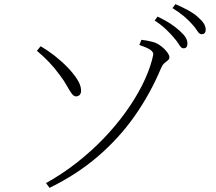

<svg xmlns="http://www.w3.org/2000/svg" viewBox="-20 -851 1040 926"><path d="M202 32Q281 -12 351 -67Q421 -122 480 -183.5Q539 -245 585.5 -309.5Q632 -374 664.5 -438Q697 -502 713 -561Q717 -576 719 -587Q721 -598 707.5 -609Q694 -620 652 -634L662 -659Q674 -658 687 -655.5Q700 -653 716 -649Q730 -646 744.5 -637Q759 -628 771 -616.5Q783 -605 790 -594Q797 -583 797 -575Q797 -566 789.5 -560Q782 -554 773 -546.5Q764 -539 757 -523Q705 -399 629.5 -291.5Q554 -184 452 -96.5Q350 -9 219 55ZM347 -386Q336 -386 326 -399.5Q316 -413 302.5 -437.5Q289 -462 266 -492Q242 -525 215 -553Q188 -581 158 -606L176 -628Q209 -609 243 -582.5Q277 -556 305.5 -526.5Q334 -497 352 -469Q370 -441 371 -417Q372 -404 366 -395.5Q360 -387 347 -386ZM865 -618Q854 -618 844.5 -634.5Q835 -651 818 -670Q802 -689 780 -710Q758 -731 726 -752L740 -771Q778 -753 804 -735.5Q830 -718 847 -702Q867 -684 875.5 -670Q884 -656 884 -640Q884 -629 879 -623.5Q874 -618 865 -618ZM952 -686Q941 -686 931.5 -702Q922 -718 905 -736Q887 -756 865.5 -774Q844 -792 812 -812L826 -831Q863 -815 890 -800Q917 -785 933 -770Q954 -752 963 -737.5Q972 -723 972 -708Q972 -697 967 -691.5Q962 -686 952 -686Z"/></svg>

Font: Noto Serif JP ExtraLight
Style: Regular
Weight: 200
Designer: Ryoko NISHIZUKA  (kana & ideographs); Frank Grießhammer (Latin, Greek & Cyrillic); Wenlong ZHANG  (bopomofo); Sandoll Co
Foundry: Adobe
Version: Version 2.002-H1;hotconv 1.1.0;makeotfexe 2.6.0